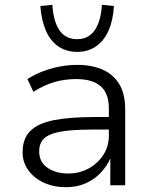

<svg xmlns="http://www.w3.org/2000/svg" viewBox="-20 -771 633 799"><path d="M255 8Q203 8 162 -11Q121 -30 97.5 -63Q74 -96 74 -137Q74 -194 106 -226Q138 -258 204.5 -271Q271 -284 374 -284H446V-232H377Q314 -232 269.5 -228Q225 -224 197 -214Q169 -204 156 -186.5Q143 -169 143 -141Q143 -97 177.5 -73Q212 -49 264 -49Q311 -49 349 -70Q387 -91 410 -126.5Q433 -162 433 -205V-320Q433 -383 398.5 -412.5Q364 -442 297 -442Q251 -442 208 -430Q165 -418 119 -389L94 -442Q124 -461 158 -474Q192 -487 228.5 -494Q265 -501 301 -501Q362 -501 406.5 -481.5Q451 -462 476 -421.5Q501 -381 501 -316V0H439V-111Q425 -80 399.5 -52.5Q374 -25 337.5 -8.5Q301 8 255 8ZM301 -555Q256 -555 222.5 -578Q189 -601 170.5 -644.5Q152 -688 148 -746L198 -751Q202 -682 227.5 -645Q253 -608 301 -608Q348 -608 374 -645Q400 -682 404 -751L454 -746Q451 -688 432 -644.5Q413 -601 379.5 -578Q346 -555 301 -555Z"/></svg>

Font: Nunito Sans 8pt Light
Style: Regular
Weight: 300
Version: Version 3.101;gftools[0.9.27]